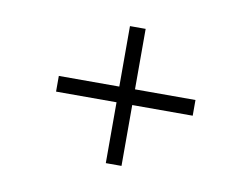

<svg xmlns="http://www.w3.org/2000/svg" viewBox="-50 -472 647 494"><g transform="rotate(10 273.5 -225.0)"><path d="M253 -46V-205H95V-246H253V-404H294V-246H452V-205H294V-46Z"/></g></svg>

Font: Bona Nova SC
Style: Regular
Weight: 400
Designer: Mateusz Machalski
Foundry: Capitalics
Version: Version 4.001; ttfautohint (v1.8.4.7-5d5b)